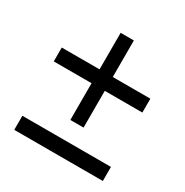

<svg xmlns="http://www.w3.org/2000/svg" viewBox="-136 -706 765 792"><g transform="rotate(30 247.0 -310.0)"><path d="M279 -419H458V-353H279V-178H216V-353H36V-419H216V-593H279ZM36 -27V-94H458V-27Z"/></g></svg>

Font: Gontserrat
Style: Regular
Weight: 400
Designer: Julieta Ulanovsky
Foundry: Julieta Ulanovsky
Version: Version 6.001